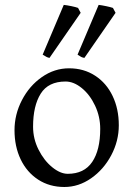

<svg xmlns="http://www.w3.org/2000/svg" viewBox="-20 -747 543 782"><path d="M39.1 -216.8Q39.1 -280.8 69.3 -339.1Q99.6 -397.5 150.6 -433.1Q201.7 -468.8 261.2 -468.8Q321.3 -468.8 367.4 -438.7Q413.6 -408.7 438.7 -356Q463.9 -303.2 463.9 -236.8Q463.9 -172.9 433.1 -114.7Q402.3 -56.6 351.3 -21Q300.3 14.6 242.2 14.6Q181.6 14.6 135.5 -15.4Q89.4 -45.4 64.2 -97.9Q39.1 -150.4 39.1 -216.8ZM114.7 -231Q114.7 -181.6 137 -137.5Q159.2 -93.3 192.4 -66.2Q225.6 -39.1 255.9 -39.1Q322.8 -39.1 355.5 -87.4Q388.2 -135.7 388.2 -222.2Q388.2 -272 367.2 -316.7Q346.2 -361.3 313.2 -388.2Q280.3 -415 247.1 -415Q176.8 -415 145.8 -365.5Q114.7 -315.9 114.7 -231ZM153.8 -524.4 239.7 -727.1Q253.4 -725.6 271 -721.9Q288.6 -718.3 297.9 -714.8L308.6 -694.8L181.6 -511.2Q174.3 -512.7 169.7 -515.1Q165 -517.6 153.8 -524.4ZM295.9 -524.4 381.8 -727.1Q395 -725.6 412.4 -721.9Q429.7 -718.3 439.9 -714.8L450.7 -694.8L323.7 -511.2Q315.4 -512.7 310.8 -515.1Q306.2 -517.6 295.9 -524.4Z"/></svg>

Font: David Libre
Style: Regular
Weight: 400
Version: Version 1.000